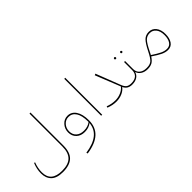

<svg xmlns="http://www.w3.org/2000/svg" viewBox="30 -1594 2694 2694"><g transform="rotate(-45 1377.5 -246.5)"><path d="M543 -732 563 -734V-81Q563 55 497 118Q431 181 297 181Q176 181 119.5 125.5Q63 70 63 -25Q63 -112 99 -198L115 -193Q83 -112 83 -27Q83 159 299 159Q426 159 484.5 100Q543 41 543 -81Z M898 -335Q975 -335 1021 -267Q1067 -199 1067 -76Q1067 193 725 241L719 220Q1027 176 1045 -44Q993 0 910 0Q833 0 786 -45Q739 -90 739 -162Q739 -232 785 -283.5Q831 -335 898 -335ZM915 -22Q993 -22 1046 -63V-74Q1046 -190 1006.5 -251.5Q967 -313 897 -313Q838 -313 799 -268.5Q760 -224 760 -163Q760 -99 801.5 -60.5Q843 -22 915 -22Z M1253 0H1233V-732L1253 -734Z M1853 -22 1866 -11 1851 0Q1761 0 1727 -77Q1695 -34 1641.5 -11Q1588 12 1525 12Q1453 12 1375 -18L1381 -39Q1453 -11 1527 -11Q1585 -11 1637 -33.5Q1689 -56 1719 -95L1571 -465L1593 -475L1734 -111Q1752 -63 1778.5 -42.5Q1805 -22 1853 -22Z M1942 -417Q1925 -417 1925 -433Q1925 -440 1930 -445Q1935 -450 1942 -450Q1949 -450 1953.5 -445Q1958 -440 1958 -433Q1958 -417 1942 -417ZM2064 -417Q2048 -417 2048 -433Q2048 -440 2052.5 -445Q2057 -450 2064 -450Q2071 -450 2076 -445Q2081 -440 2081 -433Q2081 -417 2064 -417ZM2157 -22 2171 -11 2156 0Q2099 0 2058 -26.5Q2017 -53 2004 -98Q1992 -52 1952.5 -26Q1913 0 1851 0L1836 -11L1853 -22Q1923 -22 1958 -54.5Q1993 -87 1993 -146V-306H2013V-146Q2013 -88 2052 -55Q2091 -22 2157 -22Z M2537 -361Q2601 -361 2642 -310.5Q2683 -260 2683 -172Q2683 -88 2648.5 -38Q2614 12 2551 12Q2501 12 2449 -13Q2397 -38 2318 -92Q2285 -40 2249.5 -20Q2214 0 2160 0H2156L2141 -11L2158 -22H2164Q2226 -22 2259.5 -51.5Q2293 -81 2338 -172Q2392 -280 2433 -320.5Q2474 -361 2537 -361ZM2550 -10Q2605 -10 2633.5 -54Q2662 -98 2662 -172Q2662 -251 2626.5 -295Q2591 -339 2535 -339Q2477 -339 2440 -300Q2403 -261 2351 -153Q2333 -118 2328 -109Q2406 -57 2455 -33.5Q2504 -10 2550 -10Z"/></g></svg>

Font: FiraGO Thin
Style: Regular
Weight: 100
Designer: bBox Type
Foundry: bBox Type GmbH
Version: Version 1.001;PS 001.001;hotconv 1.0.88;makeotf.lib2.5.64775